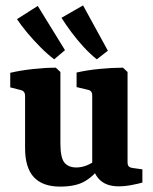

<svg xmlns="http://www.w3.org/2000/svg" viewBox="-20 -684 566 712"><path d="M355 -69Q329 -32 295 -12Q261 8 203 8Q138 8 105.5 -27Q73 -62 73 -135V-329Q73 -346 57 -350L18 -360V-414Q56 -423 102.5 -428Q149 -433 187 -433L204 -417V-152Q204 -100 218.5 -81.5Q233 -63 263 -63Q283 -63 302.5 -71Q322 -79 340 -93ZM508 -7Q495 -3 469 2Q443 7 420 7Q379 7 354.5 -13Q330 -33 322 -73V-330Q322 -348 306 -351L264 -361V-415Q303 -424 350 -428.5Q397 -433 436 -433L453 -417V-83Q453 -71 458 -66.5Q463 -62 472 -61L508 -56ZM380 -496 339 -464Q315 -483 290.5 -509.5Q266 -536 244.5 -565Q223 -594 208 -618L288 -664ZM221 -498 181 -464Q157 -482 131 -508Q105 -534 82 -561.5Q59 -589 43 -613L120 -662Z"/></svg>

Font: Yrsa
Style: Bold
Weight: 700
Version: Version 2.004